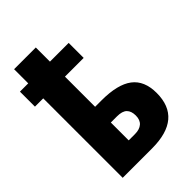

<svg xmlns="http://www.w3.org/2000/svg" viewBox="-223 -855 950 950"><g transform="rotate(-45 251.5 -380.0)"><path d="M211 -760V-661H342V-556H211V-345H256Q368 -345 421.5 -304.5Q475 -264 475 -178Q475 0 264 0H59V-556H1V-661H59V-760ZM254 -235H211V-110H255Q287 -110 305 -125.5Q323 -141 323 -172Q323 -203 307 -219Q291 -235 254 -235Z"/></g></svg>

Font: Noto Sans Condensed ExtraBold
Style: Regular
Weight: 800
Width: 3
Designer: Monotype Design Team
Foundry: Monotype Imaging Inc.
Version: Version 2.013; ttfautohint (v1.8.4.7-5d5b)